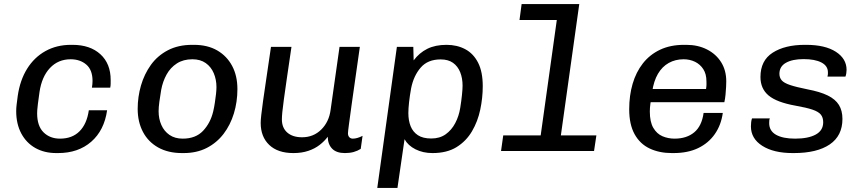

<svg xmlns="http://www.w3.org/2000/svg" viewBox="-20 -741 4240 942"><path d="M256 10Q197.5 10 153.2 -15Q109 -40 84.2 -86.6Q59.5 -133.2 59.5 -195.8Q59.5 -210.5 61.4 -226.5Q63.2 -242.5 67 -270.5Q78.2 -347.8 113.1 -403.8Q148 -459.8 203 -490.4Q258 -521 327.8 -521H335.8Q422 -521 472.5 -474.9Q523 -428.8 523 -348.5Q523 -339.2 522.9 -329.8Q522.8 -320.2 520.8 -311H431Q434 -329 434 -344Q434 -397.8 403.6 -424Q373.2 -450.2 326.5 -450.2Q265.5 -450.2 225.1 -407.4Q184.8 -364.5 173.8 -289.2Q168.5 -252 165.9 -231.2Q163.2 -210.5 162.8 -201Q162.2 -191.5 162.2 -185Q162.2 -123 193.5 -91.9Q224.8 -60.8 274.5 -60.8Q334.2 -60.8 370.2 -96.9Q406.2 -133 415.8 -200H505.5Q491.5 -101.5 427.8 -45.8Q364 10 265 10Z M873.2 10Q805 10 756.1 -17.4Q707.2 -44.8 681.4 -93.8Q655.5 -142.8 655.5 -207Q655.5 -265.5 671.6 -321.4Q687.8 -377.2 720.2 -422.5Q752.8 -467.8 803.6 -494.4Q854.5 -521 923 -521H931.5Q998.5 -521 1045.9 -493.5Q1093.2 -466 1119 -417.5Q1144.8 -369 1144.8 -304Q1144.8 -241 1127.5 -184.4Q1110.2 -127.8 1076.8 -84Q1043.2 -40.2 994.2 -15.1Q945.2 10 881 10ZM876.5 -60.8Q940 -60.8 976.2 -99.1Q1012.5 -137.5 1026 -194.2Q1031 -215.2 1034.2 -237.5Q1037.5 -259.8 1039.8 -279.6Q1042 -299.5 1042 -313.8Q1042 -350.2 1028.9 -381.5Q1015.8 -412.8 989.5 -431.5Q963.2 -450.2 923.8 -450.2Q879.5 -450.2 847.9 -429.9Q816.2 -409.5 797.4 -375.5Q778.5 -341.5 770.8 -300Q765.2 -268 761.8 -241.1Q758.2 -214.2 758.2 -195.2Q758.2 -158 771.8 -127.6Q785.2 -97.2 811.6 -79Q838 -60.8 876.5 -60.8Z M1419.5 10Q1342.8 10 1300.9 -30Q1259 -70 1259 -138Q1259 -151 1261.8 -176.8Q1264.5 -202.5 1270.6 -245.4Q1276.8 -288.2 1286.4 -353.8Q1296 -419.2 1309.5 -511H1410Q1396.5 -419.2 1387.4 -356.8Q1378.2 -294.2 1372.9 -254.4Q1367.5 -214.5 1365.2 -191.6Q1363 -168.8 1363 -155.2Q1363 -113.8 1389.5 -90.6Q1416 -67.5 1462 -67.5Q1517.8 -67.5 1556 -105.2Q1594.2 -143 1602 -201.8L1645.8 -511H1745.5Q1735.2 -436.5 1724.6 -364Q1714 -291.5 1705.8 -231.8Q1697.5 -172 1692.4 -133.6Q1687.2 -95.2 1687.2 -87.2Q1687.2 -74.5 1694 -67.6Q1700.8 -60.8 1710.8 -60.8Q1732 -60.8 1758.8 -74.5L1749.8 -10.5Q1733.8 -0.5 1714.9 4.8Q1696 10 1672.2 10Q1630.5 10 1609.5 -11.6Q1588.5 -33.2 1588 -70Q1571.8 -48.2 1548.1 -29.9Q1524.5 -11.5 1492.4 -0.8Q1460.2 10 1419.5 10Z M1831 181 1927.2 -511H2007.8L2009.5 -444.8Q2037.2 -482 2076.4 -501.5Q2115.5 -521 2170.8 -521Q2222.5 -521 2262.6 -499.6Q2302.8 -478.2 2325.6 -433.5Q2348.5 -388.8 2348.5 -318Q2348.5 -260.8 2336.2 -202.9Q2324 -145 2295.6 -96.8Q2267.2 -48.5 2220 -19.2Q2172.8 10 2101.8 10Q2055.2 10 2018.5 -8.5Q1981.8 -27 1964.8 -58L1930 181ZM2096 -61.5Q2137.5 -61.5 2166.5 -82.1Q2195.5 -102.8 2213.5 -136.9Q2231.5 -171 2238 -211.8Q2243.5 -245.8 2246.5 -275.1Q2249.5 -304.5 2249.5 -320.5Q2249.5 -357.5 2237.8 -386.8Q2226 -416 2202.5 -432.8Q2179 -449.5 2141.8 -449.5Q2078.5 -449.5 2043.9 -409.2Q2009.2 -369 1997 -307.5Q1990.5 -271.8 1987 -239.8Q1983.5 -207.8 1983.5 -186Q1983.5 -150 1994.6 -121.9Q2005.8 -93.8 2030.4 -77.6Q2055 -61.5 2096 -61.5Z M2622 0 2711.8 -642.8H2528.8L2539.2 -721H2822L2721 0ZM2438.2 0 2449 -76.8H2906L2894.5 0Z M3276.2 10Q3214.8 10 3167.4 -12.4Q3120 -34.8 3093.5 -82.6Q3067 -130.5 3067 -205Q3067 -272.5 3083.8 -329.8Q3100.5 -387 3134.1 -430Q3167.8 -473 3218.4 -497Q3269 -521 3335.8 -521H3347.5Q3404 -521 3448.4 -498.5Q3492.8 -476 3518 -436Q3543.2 -396 3543.2 -342Q3543.2 -332.2 3542.4 -314.4Q3541.5 -296.5 3539.6 -276.6Q3537.8 -256.8 3533.8 -239.5H3128.5L3177.2 -273.8Q3173.2 -250.2 3170.8 -230.5Q3168.2 -210.8 3168.2 -194Q3168.2 -142.8 3185.4 -113.6Q3202.5 -84.5 3230.2 -72.6Q3258 -60.8 3289.5 -60.8Q3349 -60.8 3386.1 -91.8Q3423.2 -122.8 3432 -186.8H3526.2Q3518 -127.5 3487.2 -83.4Q3456.5 -39.2 3405.8 -14.6Q3355 10 3284.2 10ZM3179.5 -289.8 3137.8 -304.2H3444Q3446.5 -320.2 3446.2 -327.8Q3446 -335.2 3446 -341.5Q3446 -377.8 3430.6 -401.6Q3415.2 -425.5 3389.8 -437.9Q3364.2 -450.2 3334 -450.2Q3293.5 -450.2 3261.1 -432.2Q3228.8 -414.2 3208 -378.8Q3187.2 -343.2 3179.5 -289.8Z M3869.2 10Q3775.8 10 3720 -25.5Q3664.2 -61 3664.2 -121Q3664.2 -131.8 3665.4 -141.6Q3666.5 -151.5 3669.5 -160H3757Q3755 -155.8 3754.4 -150.5Q3753.8 -145.2 3753.8 -137Q3753.8 -99 3787.2 -79.9Q3820.8 -60.8 3881 -60.8Q3945.5 -60.8 3982.1 -80.8Q4018.8 -100.8 4018.8 -141.2Q4018.8 -164.5 4007.1 -178.9Q3995.5 -193.2 3966.2 -203.1Q3937 -213 3883.2 -222.5Q3790.8 -239 3750.9 -272.5Q3711 -306 3711 -363.2Q3711 -444 3771 -482.5Q3831 -521 3928.5 -521H3935Q4028.2 -521 4080.9 -487Q4133.5 -453 4133.5 -398.2Q4133.5 -390.5 4132.1 -381.6Q4130.8 -372.8 4128 -365.2H4039.8Q4041.8 -372 4041.9 -376.5Q4042 -381 4042 -386Q4042 -417.8 4010.1 -434.4Q3978.2 -451 3922.8 -451Q3867.8 -451 3835.9 -432.9Q3804 -414.8 3804 -379Q3804 -360.2 3815.1 -347.1Q3826.2 -334 3856.2 -323.9Q3886.2 -313.8 3941.2 -302.8Q4003.5 -291 4041 -272.6Q4078.5 -254.2 4095.9 -226.2Q4113.2 -198.2 4113.2 -157.5Q4113.2 -74.8 4050.9 -32.4Q3988.5 10 3874.8 10Z"/></svg>

Font: Chivo Mono Medium
Style: Italic
Weight: 500
Italic angle: -8.05°
Monospace: yes
Designer: Hector Gatti
Foundry: Omnibus-Type
Version: Version 1.008